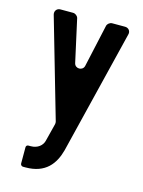

<svg xmlns="http://www.w3.org/2000/svg" viewBox="-104 -539 591 791"><g transform="rotate(15 191.5 -143.0)"><path d="M84 190C169 190 205 140 221 80L351 -449C355 -463 345 -476 330 -476H275C265 -476 255 -468 253 -459L213 -278C208 -255 175 -255 170 -278L130 -459C128 -468 118 -476 108 -476H54C39 -476 29 -463 33 -448L155 -25C156 -23 156 -15 155 -13L136 62C131 83 111 100 82 100H72C66 100 62 104 62 110V179C62 185 67 190 73 190Z"/></g></svg>

Font: DIN Rundschrift
Style: Eng
Weight: 400
Width: 3
Version: Version 1.027